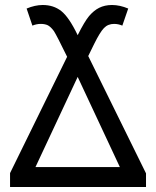

<svg xmlns="http://www.w3.org/2000/svg" viewBox="-20 -744 621 764"><path d="M20 0H561V-54.2L331.1 -521L355 -569.8C370.1 -600.1 382.8 -621.1 393.6 -632.3C404.3 -643.6 418 -648.9 434.1 -648.9C445.3 -648.9 456.1 -646.5 466.8 -642.1L490.2 -710C468.3 -719.2 446.8 -724.1 425.8 -724.1C406.2 -724.1 389.2 -720.2 374.5 -712.9C359.9 -705.6 346.7 -694.3 334.5 -680.2C322.3 -665.5 307.1 -640.1 289.1 -604C266.1 -651.9 244.1 -684.1 223.6 -700.2C203.1 -716.3 178.7 -724.1 149.9 -724.1C129.4 -724.1 107.9 -719.2 85.9 -710L108.9 -642.1C119.6 -646.5 130.9 -648.9 142.1 -648.9C153.3 -648.9 163.1 -647 170.9 -643.1C178.7 -638.7 186.5 -631.3 194.3 -620.6C201.7 -609.4 219.2 -575.2 247.1 -518.1L20 -55.2ZM457 -79.1H121.1L289.1 -438Z"/></svg>

Font: Noto Reveo Sans
Style: Regular
Weight: 400
Designer: Monotype Design team
Foundry: Monotype Imaging Inc.
Version: Version 1.04